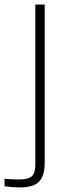

<svg xmlns="http://www.w3.org/2000/svg" viewBox="-73 -620 277 842"><path d="M-53 197V164Q-29 167 10 167Q51 167 66.5 153Q82 139 82 102V-600H123V98Q122 153 97.5 177.5Q73 202 12 202Q0 202 -20 200.5Q-40 199 -53 197Z"/></svg>

Font: Big Shoulders Text Thin
Style: Regular
Weight: 100
Designer: Patric King
Foundry: XO Type Co
Version: Version 1.000; ttfautohint (v1.8.2)